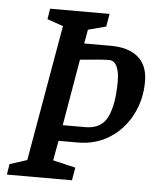

<svg xmlns="http://www.w3.org/2000/svg" viewBox="-47 -644 559 685"><g transform="rotate(5 232.5 -301.5)"><path d="M465 -373Q465 -309 437 -254.5Q409 -200 359 -168Q309 -136 245 -136H176L163 -65L244 -46L236 0H3L9 -38L71 -58L156 -545L99 -565L105 -603H318L310 -557L246 -540L237 -490H333Q396 -490 430.5 -460.5Q465 -431 465 -373ZM368 -366Q368 -400 358.5 -419.5Q349 -439 331 -439Q305 -439 227 -431L186 -193H267Q325 -193 346.5 -238.5Q368 -284 368 -366Z"/></g></svg>

Font: Grenze
Style: Italic
Weight: 400
Italic angle: -10°
Designer: Renata Polastri
Foundry: Omnibus-Type
Version: Version 1.002; ttfautohint (v1.8)